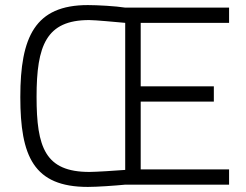

<svg xmlns="http://www.w3.org/2000/svg" viewBox="-20 -727 970 756"><path d="M332 -50C158 -50 124 -146 124 -346C124 -548 162 -648 331 -648C356 -648 438 -640 473 -637V-58C438 -55 354 -50 332 -50ZM882 -60H534V-327H822V-387H534V-637H882V-697H473C436 -703 363 -707 326 -707C118 -707 60 -582 60 -345C60 -112 112 9 326 9C363 9 433 4 474 0H882Z"/></svg>

Font: RazerF5 Light
Style: Regular
Weight: 300
Foundry: Razer Inc.
Version: Version 2